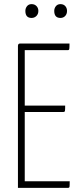

<svg xmlns="http://www.w3.org/2000/svg" viewBox="-20 -911 391 931"><path d="M318 -32Q318 -10 317 -5Q316 0 309 0H67V-689Q67 -691 68 -694Q70 -700 78 -700H317Q317 -680 316 -674Q315 -668 310 -668H100V-399H296Q296 -379 295 -373.5Q294 -368 287 -368H100V-32ZM103 -858Q103 -871 111 -881Q119 -891 133 -891Q148 -891 157 -881.5Q166 -872 166 -858Q166 -843 156.5 -833.5Q147 -824 133 -824Q103 -824 103 -858ZM243 -858Q243 -871 251 -881Q259 -891 273 -891Q288 -891 296.5 -881.5Q305 -872 305 -858Q305 -843 296 -833.5Q287 -824 273 -824Q243 -824 243 -858Z"/></svg>

Font: Yanone Kaffeesatz Thin
Style: Regular
Weight: 250
Designer: Yanone
Foundry: Yanone Font Production. Not for release.
Version: Version 1.002